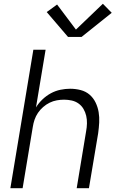

<svg xmlns="http://www.w3.org/2000/svg" viewBox="-20 -999 640 1019"><path d="M35 0 157 -735H222L171 -429Q185 -452 205.5 -471.5Q226 -491 250 -504Q274 -517 300.5 -522.5Q327 -528 352 -528Q381 -528 408 -521Q435 -514 455 -497Q475 -480 487 -455.5Q499 -431 503.5 -404Q508 -377 506.5 -349Q505 -321 501 -292L452 0H387L437 -302Q441 -323 441.5 -344Q442 -365 437.5 -384.5Q433 -404 423 -421Q413 -438 397 -449.5Q381 -461 361 -465.5Q341 -470 320 -470Q301 -470 281.5 -466.5Q262 -463 243.5 -454Q225 -445 209 -431Q193 -417 181.5 -400Q170 -383 163.5 -364Q157 -345 154 -325L100 0ZM341 -803 228 -935 283 -975 383 -842 526 -979 573 -931 413 -803Z"/></svg>

Font: Iosevka SS04 Lt Ex Obl
Style: Regular
Weight: 300
Width: 7
Italic angle: -9°
Monospace: yes
Designer: Belleve Invis
Foundry: Belleve Invis
Version: Version 19.0.0; ttfautohint (v1.8.4)